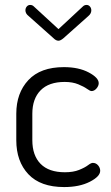

<svg xmlns="http://www.w3.org/2000/svg" viewBox="-20 -751 451 778"><path d="M46 -183C46 -125.7 62.3 -79.7 95 -45C127.7 -10.3 176 7 240 7C281.3 7 316 -0.2 344 -14.5C372 -28.8 386 -43.7 386 -59C386 -67 383.2 -74.3 377.5 -81C371.8 -87.7 364.7 -91 356 -91C351.3 -91 344.8 -87.8 336.5 -81.5C328.2 -75.2 316.2 -68.8 300.5 -62.5C284.8 -56.2 265.7 -53 243 -53C199.7 -53 166.8 -64.3 144.5 -87C122.2 -109.7 111 -141.7 111 -183V-290C111 -330.7 122.2 -362.3 144.5 -385C166.8 -407.7 199.3 -419 242 -419C263.3 -419 281.7 -415.8 297 -409.5C312.3 -403.2 324.2 -397 332.5 -391C340.8 -385 347 -382 351 -382C358.3 -382 365 -385.5 371 -392.5C377 -399.5 380 -406.7 380 -414C380 -428.7 366.5 -443.2 339.5 -457.5C312.5 -471.8 279 -479 239 -479C175.7 -479 127.7 -461.5 95 -426.5C62.3 -391.5 46 -346 46 -290ZM83 -709C83 -700.3 87.3 -692.7 96 -686L197 -596C203.7 -589.3 210.3 -586 217 -586C222.3 -586 229 -589.3 237 -596L338 -686C346 -692.7 350 -700.3 350 -709C350 -715 348.2 -720.2 344.5 -724.5C340.8 -728.8 336.3 -731 331 -731C325 -731 320 -729 316 -725L217 -633L117 -725C113 -729 108 -731 102 -731C96.7 -731 92.2 -728.8 88.5 -724.5C84.8 -720.2 83 -715 83 -709Z"/></svg>

Font: Terminal Dosis
Style: Book
Weight: 400
Designer: EdgarTolentino, PabloImpallari, IginoMarini
Foundry: EdgarTolentino, PabloImpallari, IginoMarini
Version: Version 1.006